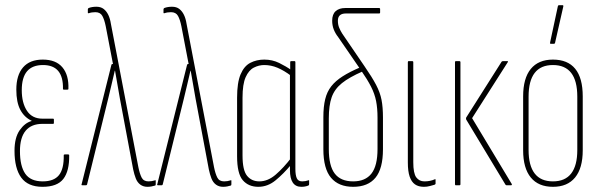

<svg xmlns="http://www.w3.org/2000/svg" viewBox="-20 -715 2315 741"><path d="M144 6Q88 6 62 -29.5Q36 -65 36 -133Q36 -184 56 -212.5Q76 -241 102 -248V-249Q74 -262 58.5 -291Q43 -320 43 -369Q43 -425 69 -455Q95 -485 145 -485Q196 -485 221 -455Q246 -425 244 -372Q244 -369 240 -369H226Q223 -369 223 -372Q225 -464 146 -464Q105 -464 84.5 -440Q64 -416 64 -367Q64 -318 84 -287.5Q104 -257 144 -257H185Q188 -257 188 -254V-240Q188 -237 185 -237H144Q101 -237 79 -210.5Q57 -184 57 -132Q57 -74 77.5 -44.5Q98 -15 145 -15Q188 -15 207.5 -39Q227 -63 226 -116Q226 -119 230 -119H243Q247 -119 247 -116Q248 -55 224.5 -24.5Q201 6 144 6Z M549 6Q533 6 521.5 -2.5Q510 -11 504 -26.5Q498 -42 494 -61L443 -333Q438 -360 433.5 -387.5Q429 -415 424 -442H423Q416 -414 410 -386.5Q404 -359 397 -332L316 -3Q315 0 312 0H298Q293 0 295 -4L410 -465Q411 -468 414 -468H416L388 -614Q383 -639 375 -653.5Q367 -668 348 -668Q341 -668 334.5 -667Q328 -666 323 -664Q319 -663 319 -666V-679Q319 -682 322 -684Q335 -689 352 -689Q369 -689 380 -680.5Q391 -672 398 -657.5Q405 -643 408 -623L514 -70Q519 -45 526.5 -30Q534 -15 553 -15Q566 -15 578 -19Q581 -21 581 -17V-4Q581 0 579 1Q573 3 565 4.5Q557 6 549 6Z M841 6Q825 6 813.5 -2.5Q802 -11 796 -26.5Q790 -42 786 -61L735 -333Q730 -360 725.5 -387.5Q721 -415 716 -442H715Q708 -414 702 -386.5Q696 -359 689 -332L608 -3Q607 0 604 0H590Q585 0 587 -4L702 -465Q703 -468 706 -468H708L680 -614Q675 -639 667 -653.5Q659 -668 640 -668Q633 -668 626.5 -667Q620 -666 615 -664Q611 -663 611 -666V-679Q611 -682 614 -684Q627 -689 644 -689Q661 -689 672 -680.5Q683 -672 690 -657.5Q697 -643 700 -623L806 -70Q811 -45 818.5 -30Q826 -15 845 -15Q858 -15 870 -19Q873 -21 873 -17V-4Q873 0 871 1Q865 3 857 4.5Q849 6 841 6Z M977 6Q939 6 917 -19.5Q895 -45 895 -112V-338Q895 -396 908.5 -428Q922 -460 946 -472.5Q970 -485 1000 -485Q1031 -485 1057.5 -472Q1084 -459 1105 -444L1104 -422Q1076 -443 1051 -453.5Q1026 -464 1000 -464Q979 -464 959.5 -454Q940 -444 928 -417Q916 -390 916 -338V-115Q916 -58 933.5 -36.5Q951 -15 981 -15Q1014 -15 1044.5 -41.5Q1075 -68 1104 -106V-80Q1074 -44 1043.5 -19Q1013 6 977 6ZM1143 6Q1099 6 1099 -59V-85V-91V-432L1100 -439V-475Q1100 -479 1103 -479H1117Q1120 -479 1120 -475V-63Q1120 -39 1125.5 -27Q1131 -15 1146 -15Q1153 -15 1158.5 -16Q1164 -17 1170 -19Q1173 -21 1173 -17V-4Q1173 0 1170 1Q1158 6 1143 6Z M1343 6Q1287 6 1257.5 -29Q1228 -64 1228 -139V-263Q1228 -303 1235 -332Q1242 -361 1258.5 -382Q1275 -403 1302.5 -420.5Q1330 -438 1370 -455L1381 -440Q1328 -417 1299.5 -394Q1271 -371 1260 -339.5Q1249 -308 1249 -258V-140Q1249 -75 1272 -45Q1295 -15 1343 -15Q1390 -15 1413.5 -45Q1437 -75 1437 -140V-261Q1437 -297 1431.5 -325Q1426 -353 1412 -380.5Q1398 -408 1373 -444L1285 -572Q1274 -586 1268 -601.5Q1262 -617 1262 -635Q1262 -660 1275.5 -672Q1289 -684 1312 -684H1443Q1447 -684 1447 -680V-667Q1447 -663 1443 -663H1315Q1284 -663 1284 -635Q1284 -620 1289 -608Q1294 -596 1301 -585L1387 -459Q1416 -417 1431.5 -387.5Q1447 -358 1452.5 -329.5Q1458 -301 1458 -261V-139Q1458 -64 1429 -29Q1400 6 1343 6Z M1616 6Q1595 6 1581.5 -3.5Q1568 -13 1561 -33.5Q1554 -54 1554 -88V-475Q1554 -479 1557 -479H1571Q1575 -479 1575 -475V-89Q1575 -46 1586.5 -30.5Q1598 -15 1618 -15Q1629 -15 1639 -17Q1649 -19 1658 -23Q1661 -25 1661 -21V-6Q1661 -4 1657 -2Q1650 0 1639 3Q1628 6 1616 6Z M1935 0Q1933 0 1931 -2L1779 -254Q1778 -257 1779 -261L1916 -477Q1918 -479 1921 -479H1938Q1940 -479 1940.5 -478Q1941 -477 1939 -474L1802 -259L1955 -5Q1957 0 1952 0ZM1739 0Q1736 0 1736 -4V-475Q1736 -479 1739 -479H1753Q1757 -479 1757 -475V-4Q1757 0 1753 0Z M2114 6Q2058 6 2028.5 -30Q1999 -66 1999 -135V-343Q1999 -413 2028.5 -449Q2058 -485 2114 -485Q2171 -485 2200 -449.5Q2229 -414 2229 -343V-135Q2229 -66 2199.5 -30Q2170 6 2114 6ZM2114 -15Q2161 -15 2184.5 -45.5Q2208 -76 2208 -136V-342Q2208 -403 2184.5 -433.5Q2161 -464 2114 -464Q2067 -464 2043.5 -433.5Q2020 -403 2020 -342V-136Q2020 -76 2043.5 -45.5Q2067 -15 2114 -15ZM2105 -546Q2102 -546 2103 -551L2133 -691Q2134 -695 2137 -695H2151Q2155 -695 2154 -690L2122 -549Q2121 -546 2118 -546Z"/></svg>

Font: Sofia Sans Extra Condensed Thin
Style: Regular
Weight: 250
Version: Version 4.100